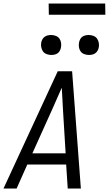

<svg xmlns="http://www.w3.org/2000/svg" viewBox="-29 -1077 622 1097"><path d="M-9 0 301 -670H383L433 0H358L349 -137H127L66 0ZM346 -201 331 -447Q329 -479 327.5 -511.5Q326 -544 324 -576Q310 -544 295.5 -511.5Q281 -479 267 -447L156 -201ZM479 -763Q465 -763 452 -768Q439 -773 431.5 -783.5Q424 -794 422 -808Q420 -822 423 -836Q425 -845 429.5 -853.5Q434 -862 442 -867.5Q450 -873 459.5 -875Q469 -877 478 -877Q492 -877 505 -872Q518 -867 525.5 -856.5Q533 -846 535.5 -832Q538 -818 535 -804Q533 -795 528 -786.5Q523 -778 515 -772.5Q507 -767 497.5 -765Q488 -763 479 -763ZM264 -763Q250 -763 237 -768Q224 -773 216.5 -783.5Q209 -794 206.5 -808Q204 -822 207 -836Q209 -845 214 -853.5Q219 -862 227 -867.5Q235 -873 244.5 -875Q254 -877 263 -877Q277 -877 290 -872Q303 -867 310.5 -856.5Q318 -846 320 -832Q322 -818 319 -804Q317 -795 312.5 -786.5Q308 -778 300 -772.5Q292 -767 282.5 -765Q273 -763 264 -763ZM573 -993H250L249 -1057H572Z"/></svg>

Font: Lode Term
Style: Italic
Weight: 400
Italic angle: -11°
Monospace: yes
Designer: Belleve Invis
Foundry: Belleve Invis
Version: Version 29.2.0